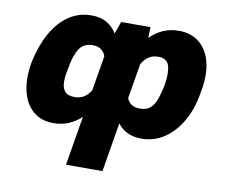

<svg xmlns="http://www.w3.org/2000/svg" viewBox="-82 -654 1125 958"><g transform="rotate(10 481.0 -175.0)"><path d="M51.8 -265.6 53.7 -275.4Q71.3 -357.9 106.2 -420.4Q141.1 -482.9 191.9 -517.8Q242.7 -552.7 306.6 -552.7Q353.5 -552.7 384.8 -534.4Q416 -516.1 435.5 -483.9L458 -545.9H606.4L604.5 -490.7Q633.3 -520 669.4 -536.4Q705.6 -552.7 750 -552.7Q813.5 -552.7 855 -517.8Q896.5 -482.9 911.6 -420.7Q926.8 -358.4 911.1 -275.4L909.2 -264.6Q896 -183.6 860.6 -121.6Q825.2 -59.6 773.2 -24.9Q721.2 9.8 658.2 9.8Q615.7 9.8 585.9 -5.1Q556.2 -20 536.6 -45.9L495.1 203.1H310.5L352.1 -46.4Q323.7 -20 289.1 -5.1Q254.4 9.8 211.9 9.8Q148.9 9.8 108.4 -25.4Q67.9 -60.5 53 -122.6Q38.1 -184.6 51.8 -265.6ZM238.3 -275.4 236.3 -265.6Q228.5 -230.5 229 -201.2Q229.5 -171.9 244.1 -154.3Q258.8 -136.7 293 -136.7Q345.2 -136.2 375 -185.1L404.8 -362.8Q388.7 -407.7 337.9 -407.2Q293 -407.7 270.5 -372.6Q248 -337.4 238.3 -275.4ZM724.6 -265.6 726.6 -275.4Q736.3 -337.4 725.6 -372.6Q714.8 -407.7 669.9 -407.2Q617.7 -407.7 587.9 -355L558.1 -177.7Q574.7 -136.2 625 -136.7Q659.2 -136.7 678 -154.3Q696.8 -171.9 707 -201.2Q717.3 -230.5 724.6 -265.6Z"/></g></svg>

Font: Inter Tight Black
Style: Italic
Weight: 900
Italic angle: -9.39999°
Designer: Rasmus Andersson
Foundry: rsms
Version: Version 3.004; ttfautohint (v1.8.4.7-5d5b)